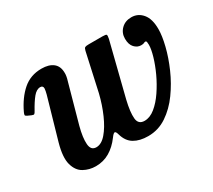

<svg xmlns="http://www.w3.org/2000/svg" viewBox="-109 -727 1036 936"><g transform="rotate(-30 409.0 -259.0)"><path d="M22 -392Q52.5 -456.5 96 -494.5Q139.5 -532.5 201.5 -532.5Q243.5 -532.5 266.8 -513.8Q290 -495 290 -458.5Q290.5 -450 288.5 -438.5Q286.5 -427 283.5 -418L222.5 -198.5Q207 -140 209.8 -103.2Q212.5 -66.5 243 -66.5Q272 -66.5 299 -98Q326 -129.5 348.2 -180Q370.5 -230.5 384.5 -288L431.5 -501Q434.5 -514 440 -517Q445.5 -520 461 -520H537.5Q558 -520 560.5 -515.8Q563 -511.5 559.5 -494L484.5 -195Q469.5 -132 472.8 -96.2Q476 -60.5 511 -60.5Q541.5 -60.5 571 -84.5Q600.5 -108.5 626.2 -146.5Q652 -184.5 671.8 -227.2Q691.5 -270 702.8 -308.8Q714 -347.5 714 -371.5Q714 -380.5 712.8 -387Q711.5 -393.5 706 -393.5Q702 -393.5 697.5 -390.8Q693 -388 680 -388Q659.5 -388 643.5 -405Q627.5 -422 627.5 -455Q627.5 -487 649.5 -508.8Q671.5 -530.5 706 -530.5Q743.5 -530.5 768 -501.2Q792.5 -472 792.5 -414.5Q792.5 -377 779.2 -323Q766 -269 740.5 -210.8Q715 -152.5 678.2 -101.5Q641.5 -50.5 594 -18.8Q546.5 13 489.5 13Q442 13 410.8 -5.5Q379.5 -24 367.5 -67Q362.5 -85.5 355.8 -85.2Q349 -85 336 -67Q307.5 -28.5 272.5 -8Q237.5 12.5 195 12.5Q158.5 12.5 127.8 -4.5Q97 -21.5 85.5 -63.2Q74 -105 94.5 -178.5L161 -410Q163 -416.5 165 -427.2Q167 -438 167 -441.5Q167 -457.5 151.5 -457.5Q130.5 -457.5 111.2 -434Q92 -410.5 70 -370.5Q65 -361 61 -358Q57 -355 46 -360L27 -368.5Q17.5 -373 17.5 -377.5Q17.5 -382 22 -392Z"/></g></svg>

Font: Besley* Narrow Semi
Style: Italic
Weight: 600
Width: 4
Italic angle: -13°
Designer: Owen Earl
Foundry: indestructible type*
Version: Version 3.000; ttfautohint (v1.8.3)